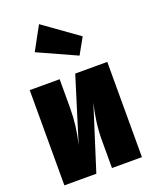

<svg xmlns="http://www.w3.org/2000/svg" viewBox="-155 -928 799 1012"><g transform="rotate(-20 244.5 -422.0)"><path d="M191.9 -844.2 386.2 -705.1 335.9 -615.2 120.1 -712.9ZM461.9 -534.2V0H293.9V-155.8Q293.9 -253.4 319.8 -357.9L206.1 0H26.9V-534.2H194.8V-374Q194.8 -273.4 169.9 -172.9L282.2 -534.2Z"/></g></svg>

Font: Fira Sans Compressed Heavy
Style: Regular
Weight: 900
Width: 1
Designer: Carrois Corporate & Edenspiekermann AG
Foundry: Carrois Corporate GbR & Edenspiekermann AG
Version: Version 4.203;PS 004.203;hotconv 1.0.88;makeotf.lib2.5.64775